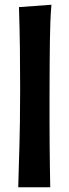

<svg xmlns="http://www.w3.org/2000/svg" viewBox="-20 -790 292 810"><path d="M197 -770Q194 -735 192.5 -698Q191 -661 190.5 -616.5Q190 -572 189.5 -517Q189 -462 189 -391Q189 -325 189 -271.5Q189 -218 189.5 -172Q190 -126 190.5 -84.5Q191 -43 192 0H57Q58 -52 59.5 -92Q61 -132 62 -175.5Q63 -219 64 -274.5Q65 -330 65 -414Q65 -499 64 -584.5Q63 -670 60 -760Z"/></svg>

Font: Cantora One
Style: Regular
Weight: 400
Designer: Pablo Impallari, Rodrigo Fuenzalida
Foundry: Pablo Impallari
Version: Version 1.002; ttfautohint (v0.8) -G 200 -r 50